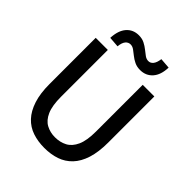

<svg xmlns="http://www.w3.org/2000/svg" viewBox="-236 -977 1121 1121"><g transform="rotate(45 325.0 -416.0)"><path d="M325 12Q272 12 227.5 -3Q183 -18 151 -52Q119 -86 101 -141Q83 -196 83 -274V-655H183V-269Q183 -195 201.5 -153Q220 -111 252.5 -93.5Q285 -76 325 -76Q367 -76 400 -93.5Q433 -111 452 -153Q471 -195 471 -269V-655H567V-274Q567 -196 549.5 -141Q532 -86 499.5 -52Q467 -18 423 -3Q379 12 325 12ZM399 -705Q372 -705 351.5 -715Q331 -725 315 -738Q299 -751 284.5 -761.5Q270 -772 254 -772Q236 -772 223.5 -757Q211 -742 208 -710L143 -715Q146 -778 175 -811Q204 -844 251 -844Q278 -844 298.5 -833.5Q319 -823 335 -810Q351 -797 365.5 -786.5Q380 -776 396 -776Q414 -776 426 -791.5Q438 -807 442 -838L507 -833Q505 -771 475.5 -738Q446 -705 399 -705Z"/></g></svg>

Font: Source Sans 3 ExtraLight Medium
Style: Regular
Weight: 500
Version: Version 3.052;hotconv 1.1.0;makeotfexe 2.6.0